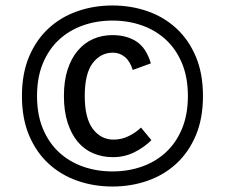

<svg xmlns="http://www.w3.org/2000/svg" viewBox="-20 -836 820 700"><path d="M464 -581Q454 -613 435 -628.5Q416 -644 392 -644Q347 -644 318 -606Q289 -568 289 -486Q289 -405 318.5 -366Q348 -327 394 -327Q424 -327 450.5 -340.5Q477 -354 494 -371L532 -325Q506 -299 470 -281Q434 -263 392 -263Q353 -263 320 -277Q287 -291 263.5 -319Q240 -347 226.5 -389Q213 -431 213 -486Q213 -541 226.5 -582.5Q240 -624 264 -652Q288 -680 320 -694Q352 -708 390 -708Q441 -708 477 -685Q513 -662 530 -605ZM60 -486Q60 -568 86 -629.5Q112 -691 157 -732.5Q202 -774 262 -795Q322 -816 390 -816Q458 -816 518 -795Q578 -774 623 -732.5Q668 -691 694 -629.5Q720 -568 720 -486Q720 -404 694 -342.5Q668 -281 623 -239.5Q578 -198 518 -177Q458 -156 390 -156Q322 -156 262 -177Q202 -198 157 -239.5Q112 -281 86 -342.5Q60 -404 60 -486ZM115 -486Q115 -418 136.5 -366.5Q158 -315 195.5 -280.5Q233 -246 283 -228.5Q333 -211 390 -211Q447 -211 497 -228.5Q547 -246 584.5 -280.5Q622 -315 643.5 -366.5Q665 -418 665 -486Q665 -554 643.5 -605.5Q622 -657 584.5 -691.5Q547 -726 497 -743.5Q447 -761 390 -761Q333 -761 283 -743.5Q233 -726 195.5 -691.5Q158 -657 136.5 -605.5Q115 -554 115 -486Z"/></svg>

Font: Orienta
Style: Regular
Weight: 400
Designer: Eduardo Rodriguez Tunni
Foundry: Eduardo Rodriguez Tunni
Version: Version 1.001